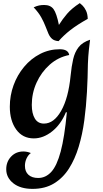

<svg xmlns="http://www.w3.org/2000/svg" viewBox="-20 -883 659 1232"><path d="M403 -163Q371 -85 314.5 -40Q258 5 197 5Q125 5 84 -52Q43 -109 43 -198Q43 -270 67 -336Q91 -402 135 -454.5Q179 -507 237.5 -537Q296 -567 364 -567Q418 -567 424 -530Q353 -516 299 -468Q245 -420 214.5 -352.5Q184 -285 184 -210Q184 -155 203.5 -122.5Q223 -90 262 -90Q326 -90 372.5 -172Q419 -254 433 -397Q439 -458 449.5 -503.5Q460 -549 484.5 -580.5Q509 -612 558 -628Q553 -590 550.5 -565.5Q548 -541 546.5 -520.5Q545 -500 544 -473Q543 -386 538 -293.5Q533 -201 521 -111Q509 -21 485 58.5Q461 138 422.5 198.5Q384 259 326.5 294Q269 329 189 329Q111 329 65.5 293Q20 257 20 203Q20 155 51 122Q82 89 130 89Q154 89 178 99Q161 111 150.5 133.5Q140 156 140 181Q140 218 162.5 238.5Q185 259 225 259Q273 259 309 220Q345 181 369.5 89Q394 -3 409 -162ZM492 -863Q499 -858 510.5 -846.5Q522 -835 532 -814.5Q542 -794 543 -762Q475 -724 431.5 -690Q388 -656 356 -619Q329 -621 314.5 -633.5Q300 -646 291 -666.5Q282 -687 272 -713.5Q262 -740 245 -771Q228 -802 196 -836Q216 -845 231 -848Q246 -851 264 -851Q304 -851 323.5 -824.5Q343 -798 358 -723Q381 -760 410.5 -794.5Q440 -829 492 -863Z"/></svg>

Font: Merienda SemiBold
Style: Regular
Weight: 600
Designer: Eduardo Rodriguez Tunni
Foundry: Eduardo Rodriguez Tunni
Version: Version 2.001; ttfautohint (v1.8.4.7-5d5b)